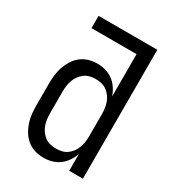

<svg xmlns="http://www.w3.org/2000/svg" viewBox="-180 -838 859 948"><g transform="rotate(30 250.0 -363.5)"><path d="M215 8Q190 8 166 1Q142 -6 122.5 -21.5Q103 -37 90 -58Q77 -79 69 -102.5Q61 -126 58.5 -150.5Q56 -175 56 -200V-320Q56 -345 58.5 -369.5Q61 -394 69 -417.5Q77 -441 90 -462Q103 -483 122.5 -498.5Q142 -514 166 -521Q190 -528 215 -528Q239 -528 262 -521.5Q285 -515 304 -501Q323 -487 336.5 -467Q350 -447 358 -424V-665H101V-735H436V0H358V-96Q350 -73 336.5 -53Q323 -33 304 -19Q285 -5 262 1.5Q239 8 215 8ZM246 -62Q263 -62 279.5 -66Q296 -70 309.5 -80Q323 -90 333 -104Q343 -118 348.5 -134Q354 -150 356 -166.5Q358 -183 358 -200V-320Q358 -337 356 -353.5Q354 -370 348.5 -386Q343 -402 333 -416Q323 -430 309.5 -440Q296 -450 279.5 -454Q263 -458 246 -458Q229 -458 212.5 -454Q196 -450 182.5 -440Q169 -430 159 -416Q149 -402 143.5 -386Q138 -370 136 -353.5Q134 -337 134 -320V-200Q134 -183 136 -166.5Q138 -150 143.5 -134Q149 -118 159 -104Q169 -90 182.5 -80Q196 -70 212.5 -66Q229 -62 246 -62Z"/></g></svg>

Font: Iosevka Custom
Style: Regular
Weight: 400
Monospace: yes
Designer: Belleve Invis
Foundry: Belleve Invis
Version: Version 32.5.0; ttfautohint (v1.8.4)